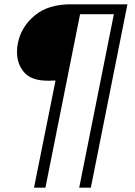

<svg xmlns="http://www.w3.org/2000/svg" viewBox="-20 -762 626 892"><path d="M402 110H348L509 -696H352L191 110H138L238 -388Q225 -387 203 -387Q126 -387 92.5 -425.5Q59 -464 59 -520Q59 -544 63 -561Q78 -637 140.5 -689.5Q203 -742 309 -742H572Z"/></svg>

Font: Gontserrat Light
Style: Italic
Weight: 300
Italic angle: -11.3°
Designer: Julieta Ulanovsky
Foundry: Julieta Ulanovsky
Version: Version 6.001